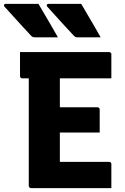

<svg xmlns="http://www.w3.org/2000/svg" viewBox="-73 -968 643 988"><path d="M125 -948Q143 -918 159 -890Q175 -862 191.5 -834.5Q208 -807 225 -776Q206 -776 190.5 -776Q175 -776 156 -776Q137 -776 105 -776Q99 -776 95 -778Q91 -780 89 -782Q62 -811 44 -830.5Q26 -850 12 -865.5Q-2 -881 -16.5 -897Q-31 -913 -50 -934Q-54 -939 -52 -943.5Q-50 -948 -44 -948Q-8 -948 14 -948Q36 -948 60 -948Q84 -948 125 -948ZM345 -948Q363 -918 379 -890Q395 -862 411.5 -834.5Q428 -807 445 -776Q426 -776 410.5 -776Q395 -776 376 -776Q357 -776 325 -776Q319 -776 315 -778Q311 -780 309 -782Q282 -811 264 -830.5Q246 -850 232 -865.5Q218 -881 203.5 -897Q189 -913 170 -934Q166 -939 168 -943.5Q170 -948 176 -948Q212 -948 234 -948Q256 -948 280 -948Q304 -948 345 -948ZM30 -700H489Q492 -700 494.5 -698.5Q497 -697 498.5 -694.5Q500 -692 500 -689Q500 -655 500 -627.5Q500 -600 500 -565H41Q38 -565 35.5 -566.5Q33 -568 31.5 -570.5Q30 -573 30 -576Q30 -611 30 -638.5Q30 -666 30 -700ZM176 -416H429Q432 -416 434.5 -414.5Q437 -413 438.5 -410.5Q440 -408 440 -405Q440 -382 440 -362Q440 -342 440 -324Q440 -306 440 -286H176ZM86 0Q84 0 82 -1Q80 -2 78.5 -3.5Q77 -5 76 -7Q75 -9 75 -11Q75 -31 75 -79.5Q75 -128 75 -194.5Q75 -261 75 -335.5Q75 -410 75 -483Q75 -556 75 -616H243L235 -592Q235 -568 235 -543.5Q235 -519 235 -495Q235 -451 235 -405.5Q235 -360 235 -315Q235 -270 235 -224.5Q235 -179 235 -135H489Q494 -135 497 -132Q500 -129 500 -124Q500 -91 500 -62Q500 -33 500 0Z"/></svg>

Font: Recursive ExtraBold
Style: Regular
Weight: 800
Version: Version 1.085